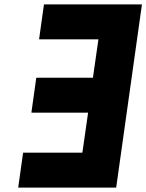

<svg xmlns="http://www.w3.org/2000/svg" viewBox="-20 -847 666 874"><path d="M158 -669 159 -668H428L403 -493H146L145 -492L123 -335L124 -334H381L355 -152H86L85 -151L63 6L64 7H508L509 6L626 -826L625 -827H181L180 -826Z"/></svg>

Font: Hussar Woodtype
Style: SeBdObl
Weight: 900
Foundry: Cannot Into Space Fonts
Version: Version 1.07